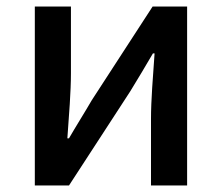

<svg xmlns="http://www.w3.org/2000/svg" viewBox="-20 -570 681 590"><path d="M87 -550V0H192L380 -289C400 -321 430 -372 450 -406H455C450 -335 444 -262 444 -205V0H555V-550H449L262 -262C243 -229 211 -178 192 -145H187C192 -215 198 -288 198 -345V-550Z"/></svg>

Font: Kinto Sans Med
Style: Regular
Weight: 500
Designer: Authors: Ryoko NISHIZUKA  (kana & ideographs); Paul D. Hunt (Latin, Greek & Cyrillic); Wenlong ZHANG  (bopomofo); Sandol
Foundry: Adobe Systems Incorporated, ookami Inc.
Version: Version 0.001